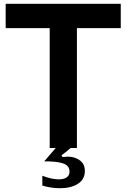

<svg xmlns="http://www.w3.org/2000/svg" viewBox="-20 -783 670 1016"><path d="M387 0H354Q327 24 305 39L311 48Q331 46 337 46Q366 46 386 56Q408 66 418.5 82Q429 98 429 122Q429 166 392.5 189.5Q356 213 298 213Q250 213 204 199V147Q253 166 291 166Q318 166 333 155.5Q348 145 348 125Q348 93 313 81.5Q278 70 214 71L275 0H243V-634H10V-763H619V-634H387Z"/></svg>

Font: Open Sauce One
Style: Bold
Weight: 700
Designer: Alfredo Marco Pradil
Foundry: Creative Sauce Fz LLC
Version: Version 1.477